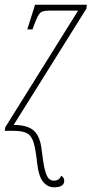

<svg xmlns="http://www.w3.org/2000/svg" viewBox="-29 -556 406 816"><path d="M201 240Q173 240 154 216.5Q135 193 129 138Q123 82 114.5 52Q106 22 87 11Q68 0 28 0H-9L-6 -16L303 -511H184Q162 -511 151 -507Q140 -503 131.5 -486.5Q123 -470 109 -431H87L120 -536H340L338 -519L29 -25Q88 -25 115 -0.5Q142 24 148 81Q155 141 162.5 168.5Q170 196 179.5 204Q189 212 199 212Q223 212 231 191Q244 198 244 212Q244 240 201 240Z"/></svg>

Font: Noto Serif ExtraCondensed Thin
Style: Italic
Weight: 100
Width: 2
Italic angle: -12°
Designer: Monotype Design Team
Foundry: Monotype Imaging Inc.
Version: Version 2.013